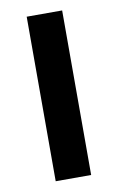

<svg xmlns="http://www.w3.org/2000/svg" viewBox="-68 -583 384 624"><g transform="rotate(-10 123.5 -271.5)"><path d="M182 0H65V-543H182Z"/></g></svg>

Font: Noto Sans Lao Looped Condensed SemiBold
Style: Regular
Weight: 600
Width: 3
Designer: Mark Frömberg, Ben Mitchell
Foundry: The Fontpad Ltd
Version: Version 1.002; ttfautohint (v1.8.4.7-5d5b)